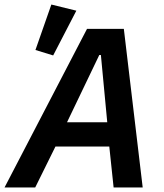

<svg xmlns="http://www.w3.org/2000/svg" viewBox="-52 -825 720 845"><path d="M448 0 429 -180H192L103 0H-32L331 -698H493L576 0ZM392 -583H385L243 -287H420ZM182 -581 104 -605 174 -805 284 -778Z"/></svg>

Font: IBM Plex Sans SmBld
Style: Italic
Weight: 600
Italic angle: -11°
Designer: Mike Abbink, Paul van der Laan, Pieter van Rosmalen
Foundry: Bold Monday
Version: Version 3.005